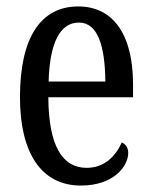

<svg xmlns="http://www.w3.org/2000/svg" viewBox="-20 -566 471 596"><path d="M231 10C333 10 378 -50 378 -91C378 -109 369 -119 358 -124C339 -81 304 -45 249 -45C173 -45 131 -114 130 -264H393V-304C393 -462 329 -546 223 -546C108 -546 42 -452 42 -264C42 -90 109 10 231 10ZM307 -313H131C134 -430 165 -496 225 -496C284 -496 306 -422 307 -313Z"/></svg>

Font: Noto Serif Armenian ExtraCondensed
Style: Regular
Weight: 400
Width: 2
Designer: Monotype Design Team
Foundry: Monotype Imaging Inc.
Version: Version 2.008